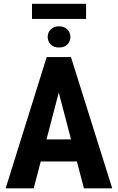

<svg xmlns="http://www.w3.org/2000/svg" viewBox="-20 -1020 637 1040"><path d="M396.5 -145.5H200.7L162.6 0H10.7L232.9 -710.9H364.3L587.9 0H434.6ZM231.9 -265.1H364.7L298.3 -518.6ZM238.3 -820.3Q238.3 -844.2 254.9 -860.8Q271.5 -877.4 299.8 -877.4Q328.1 -877.4 344.7 -860.8Q361.3 -844.2 361.3 -820.3Q361.3 -795.4 344.7 -779.1Q328.1 -762.7 299.8 -762.7Q271.5 -762.7 254.9 -779.1Q238.3 -795.4 238.3 -820.3ZM446.3 -917.5H153.3V-999.5H446.3Z"/></svg>

Font: Roboto Condensed
Style: Bold
Weight: 700
Designer: Google
Version: Version 2.134; 2016